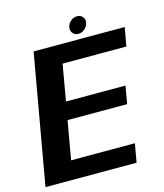

<svg xmlns="http://www.w3.org/2000/svg" viewBox="-133 -878 827 966"><g transform="rotate(-15 281.0 -395.0)"><path d="M-16.5 0H458L475 -97H143L178 -297H488.5L504.5 -389.5H194.5L227.5 -578H559.5L577 -675H102.5ZM344 -702Q362 -702 376.8 -715Q391.5 -728 395 -746Q398.5 -764 387.8 -776.8Q377 -789.5 359 -789.5Q340.5 -789.5 325.5 -776.8Q310.5 -764 307.5 -746Q304 -728 314.8 -715Q325.5 -702 344 -702Z"/></g></svg>

Font: Anybody UltraCondensed Thin SemiBold
Style: Italic
Weight: 600
Italic angle: -10°
Version: Version 1.111